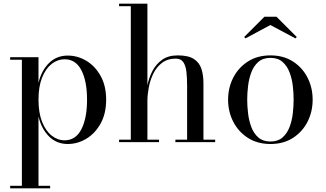

<svg xmlns="http://www.w3.org/2000/svg" viewBox="-20 -770 1764 1040"><path d="M35 236.5H98.5V-446.5H35V-460H188.5V-321.5Q205 -389 246 -429Q287 -469 347 -469Q400.5 -469 448 -440.5Q495.5 -412 525.2 -358.5Q555 -305 555 -230Q555 -155 525.2 -101.2Q495.5 -47.5 448 -18.8Q400.5 10 347 10Q287 10 246 -30.5Q205 -71 188.5 -138.5V236.5H251.5V250H35ZM188.5 -230Q188.5 -159 208 -110Q227.5 -61 259.8 -35.5Q292 -10 330 -10Q390 -10 420.8 -69.8Q451.5 -129.5 451.5 -230Q451.5 -330.5 420.8 -389.8Q390 -449 330 -449Q292 -449 259.8 -423.8Q227.5 -398.5 208 -349.8Q188.5 -301 188.5 -230Z M625 -13.5H688.5V-736.5H625V-750H778.5V-308Q786.5 -348 805.5 -385Q824.5 -422 857.8 -446Q891 -470 943 -470Q1000.5 -470 1030.5 -450.2Q1060.5 -430.5 1071.2 -396.5Q1082 -362.5 1082 -319V-13.5H1145.5V0H930V-13.5H993.5V-305.5Q993.5 -347.5 989.8 -380.8Q986 -414 973 -433.2Q960 -452.5 932.5 -452.5Q887.5 -452.5 857.5 -429.5Q827.5 -406.5 810.2 -370.8Q793 -335 785.8 -295.8Q778.5 -256.5 778.5 -224V-13.5H841.5V0H625Z M1444.5 -634.5 1309.5 -562 1302.5 -569.5 1412.5 -679.5H1477.5L1587.5 -569.5L1580.5 -562ZM1215.5 -230Q1215.5 -295 1243.5 -349.5Q1271.5 -404 1323 -437Q1374.5 -470 1445 -470Q1515.5 -470 1566.8 -437Q1618 -404 1645.8 -349.5Q1673.5 -295 1673.5 -230Q1673.5 -165 1645.8 -110.5Q1618 -56 1566.8 -23Q1515.5 10 1445 10Q1374.5 10 1323 -23Q1271.5 -56 1243.5 -110.5Q1215.5 -165 1215.5 -230ZM1319 -230Q1319 -195 1323.8 -155.5Q1328.5 -116 1341.5 -81.5Q1354.5 -47 1379.5 -25.2Q1404.5 -3.5 1445 -3.5Q1485.5 -3.5 1510.2 -25.2Q1535 -47 1548.2 -81.5Q1561.5 -116 1566 -155.5Q1570.5 -195 1570.5 -230Q1570.5 -265.5 1566 -304.8Q1561.5 -344 1548.2 -378.5Q1535 -413 1510.2 -434.8Q1485.5 -456.5 1445 -456.5Q1404.5 -456.5 1379.5 -434.8Q1354.5 -413 1341.5 -378.5Q1328.5 -344 1323.8 -304.8Q1319 -265.5 1319 -230Z"/></svg>

Font: Bodoni* 16
Style: Regular
Weight: 400
Version: Version 2.2